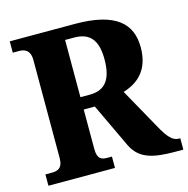

<svg xmlns="http://www.w3.org/2000/svg" viewBox="-105 -816 900 917"><g transform="rotate(-15 345.0 -357.0)"><path d="M23 0H352V-56H331C301 -56 280 -62 280 -114V-308H335L438 -90C474 -15 542 0 651 0H690V-56H684C652 -56 630 -81 597 -141L486 -340C558 -362 620 -411 620 -525C620 -642 547 -714 345 -714H23V-658H54C77 -658 109 -651 109 -599V-114C109 -62 81 -56 54 -56H23ZM326 -369H280V-652H324C400 -652 438 -612 438 -515C438 -418 405 -369 326 -369Z"/></g></svg>

Font: Noto Serif Georgian SemiCondensed ExtraBold
Style: Regular
Weight: 800
Width: 4
Designer: Monotype Design Team, Akaki Razmadze
Foundry: Google LLC
Version: Version 2.003